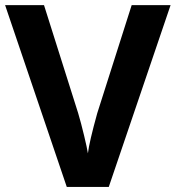

<svg xmlns="http://www.w3.org/2000/svg" viewBox="-20 -734 690 754"><path d="M497.1 -713.9H649.9L407.2 0H242.2L0 -713.9H152.8L287.1 -289.1Q298.3 -251.5 310.3 -201.4Q322.3 -151.4 325.2 -131.8Q330.6 -176.8 361.8 -289.1Z"/></svg>

Font: Samim FD
Style: Bold-FD
Weight: 700
Foundry: DejaVu fonts team - Redesigned by Saber Rastikerdar
Version: Version 4.0.1